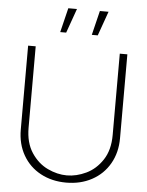

<svg xmlns="http://www.w3.org/2000/svg" viewBox="-62 -995 814 1060"><g transform="rotate(5 345.0 -465.0)"><path d="M70 -255V-720H112V-269Q112 -186 148.2 -131Q184.5 -76 238.2 -50.5Q292 -25 345 -25Q398 -25 451.8 -50.5Q505.5 -76 541.8 -131Q578 -186 578 -269V-720H620V-255Q620 -175.5 584.8 -114Q549.5 -52.5 487 -18.8Q424.5 15 345 15Q265.5 15 203 -18.5Q140.5 -52 105.2 -113.5Q70 -175 70 -255ZM415 -810H448L496 -945H448ZM240 -810H273L321 -945H273Z"/></g></svg>

Font: Tap Sans
Style: Regular
Weight: 400
Designer: Tap Payments
Foundry: Tap Payments
Version: Version 1.001;Glyphs 3.1.2 (3151)